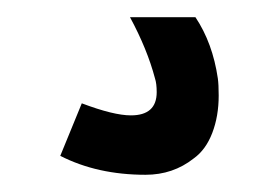

<svg xmlns="http://www.w3.org/2000/svg" viewBox="-20 -25 324 223"><path d="M234 86Q234 110 226.5 129.5Q219 149 205 159Q181 178 149 178Q93 178 50 156L75 95Q112 109 132 109Q162 109 162 82Q162 72 160 66Q151 32 131 -5H207Q227 25 233 66Q234 73 234 86Z"/></svg>

Font: Akshar
Style: Regular
Weight: 400
Designer: Tall Chai
Foundry: Tall Chai
Version: Version 1.000